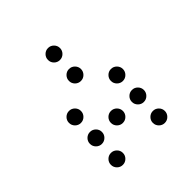

<svg xmlns="http://www.w3.org/2000/svg" viewBox="-169 -784 885 885"><g transform="rotate(-45 273.5 -341.5)"><path d="M312.5 -615.2Q312.5 -599.1 301 -587.6Q289.6 -576.2 273.4 -576.2Q257.3 -576.2 245.8 -587.6Q234.4 -599.1 234.4 -615.2Q234.4 -631.3 245.8 -642.8Q257.3 -654.3 273.4 -654.3Q289.6 -654.3 301 -642.8Q312.5 -631.3 312.5 -615.2ZM312.5 -478.5Q312.5 -462.4 301 -450.9Q289.6 -439.5 273.4 -439.5Q257.3 -439.5 245.8 -450.9Q234.4 -462.4 234.4 -478.5Q234.4 -494.6 245.8 -506.1Q257.3 -517.6 273.4 -517.6Q289.6 -517.6 301 -506.1Q312.5 -494.6 312.5 -478.5ZM175.8 -341.8Q175.8 -325.7 164.3 -314.2Q152.8 -302.7 136.7 -302.7Q120.6 -302.7 109.1 -314.2Q97.7 -325.7 97.7 -341.8Q97.7 -357.9 109.1 -369.4Q120.6 -380.9 136.7 -380.9Q152.8 -380.9 164.3 -369.4Q175.8 -357.9 175.8 -341.8ZM449.2 -341.8Q449.2 -325.7 437.7 -314.2Q426.3 -302.7 410.2 -302.7Q394 -302.7 382.6 -314.2Q371.1 -325.7 371.1 -341.8Q371.1 -357.9 382.6 -369.4Q394 -380.9 410.2 -380.9Q426.3 -380.9 437.7 -369.4Q449.2 -357.9 449.2 -341.8ZM175.8 -205.1Q175.8 -189 164.3 -177.5Q152.8 -166 136.7 -166Q120.6 -166 109.1 -177.5Q97.7 -189 97.7 -205.1Q97.7 -221.2 109.1 -232.7Q120.6 -244.1 136.7 -244.1Q152.8 -244.1 164.3 -232.7Q175.8 -221.2 175.8 -205.1ZM312.5 -205.1Q312.5 -189 301 -177.5Q289.6 -166 273.4 -166Q257.3 -166 245.8 -177.5Q234.4 -189 234.4 -205.1Q234.4 -221.2 245.8 -232.7Q257.3 -244.1 273.4 -244.1Q289.6 -244.1 301 -232.7Q312.5 -221.2 312.5 -205.1ZM449.2 -205.1Q449.2 -189 437.7 -177.5Q426.3 -166 410.2 -166Q394 -166 382.6 -177.5Q371.1 -189 371.1 -205.1Q371.1 -221.2 382.6 -232.7Q394 -244.1 410.2 -244.1Q426.3 -244.1 437.7 -232.7Q449.2 -221.2 449.2 -205.1ZM175.8 -68.4Q175.8 -52.2 164.3 -40.8Q152.8 -29.3 136.7 -29.3Q120.6 -29.3 109.1 -40.8Q97.7 -52.2 97.7 -68.4Q97.7 -84.5 109.1 -95.9Q120.6 -107.4 136.7 -107.4Q152.8 -107.4 164.3 -95.9Q175.8 -84.5 175.8 -68.4ZM449.2 -68.4Q449.2 -52.2 437.7 -40.8Q426.3 -29.3 410.2 -29.3Q394 -29.3 382.6 -40.8Q371.1 -52.2 371.1 -68.4Q371.1 -84.5 382.6 -95.9Q394 -107.4 410.2 -107.4Q426.3 -107.4 437.7 -95.9Q449.2 -84.5 449.2 -68.4Z"/></g></svg>

Font: DatDot Light
Style: Regular
Weight: 300
Designer: GGBot
Version: 1.00